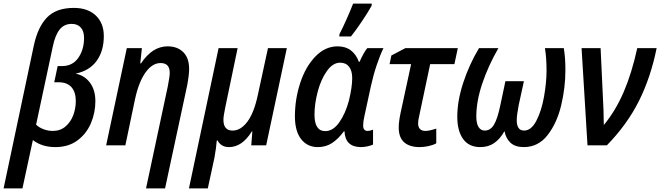

<svg xmlns="http://www.w3.org/2000/svg" viewBox="-60 -809 3676 1069"><path d="M128 -554Q150 -658 201.5 -711.5Q253 -765 351 -765Q429 -765 473.5 -722.5Q518 -680 518 -608Q518 -525 478 -470Q438 -415 361 -399Q411 -389 441 -348.5Q471 -308 471 -246Q471 -181 446 -122.5Q421 -64 371 -27Q321 10 248 10Q174 10 123 -29L65 240H-40ZM362 -246Q362 -296 338 -323.5Q314 -351 266 -351H242L261 -441H285Q344 -441 376 -487Q408 -533 408 -598Q408 -635 390 -655.5Q372 -676 339 -676Q297 -676 272 -644.5Q247 -613 234 -550L141 -115Q157 -99 182.5 -89.5Q208 -80 233 -80Q276 -80 305 -105Q334 -130 348 -168Q362 -206 362 -246Z M874 -327Q885 -382 885 -404Q885 -458 834 -458Q788 -458 750.5 -406Q713 -354 692 -258L638 0H531L646 -541H730L721 -456H725Q788 -551 873 -551Q928 -551 960.5 -518.5Q993 -486 993 -425Q993 -392 982 -333L859 240H753Z M1157 -541H1263L1194 -210Q1184 -163 1184 -142Q1184 -82 1235 -82Q1280 -82 1317 -131Q1354 -180 1375 -278L1432 -541H1537L1422 0H1339L1345 -77H1342Q1288 10 1215 10Q1171 10 1151 -27H1147Q1144 13 1134 69L1097 240H992Z M1582 -161Q1582 -258 1612 -348.5Q1642 -439 1696.5 -495Q1751 -551 1820 -551Q1864 -551 1893.5 -528.5Q1923 -506 1938 -465H1942Q1965 -517 1985 -541H2075Q2056 -502 2037 -445.5Q2018 -389 2005 -329L1968 -158Q1962 -131 1962 -110Q1962 -80 1987 -80Q2000 -80 2017 -87V-4Q2004 2 1985 6Q1966 10 1950 10Q1862 10 1858 -78H1855Q1823 -35 1788.5 -12.5Q1754 10 1710 10Q1651 10 1616.5 -34.5Q1582 -79 1582 -161ZM1883 -250Q1901 -325 1901 -374Q1901 -415 1883.5 -437.5Q1866 -460 1834 -460Q1793 -460 1760 -413.5Q1727 -367 1709 -299Q1691 -231 1691 -171Q1691 -79 1751 -79Q1795 -79 1829.5 -128.5Q1864 -178 1883 -250ZM1830 -619Q1847 -651 1870.5 -704Q1894 -757 1906 -789H2010L2009 -777Q1991 -744 1955.5 -691Q1920 -638 1894 -606H1829Z M2160 -99Q2160 -131 2170 -179L2229 -452H2109L2119 -500L2197 -541H2489L2470 -452H2335L2276 -173Q2268 -141 2268 -121Q2268 -101 2278.5 -90.5Q2289 -80 2309 -80Q2330 -80 2369 -93V-11Q2351 -1 2325.5 4.5Q2300 10 2276 10Q2221 10 2190.5 -16.5Q2160 -43 2160 -99Z M2486 -159Q2486 -247 2519 -348Q2552 -449 2607 -541H2715Q2659 -444 2625.5 -345Q2592 -246 2592 -161Q2592 -121 2604.5 -101.5Q2617 -82 2639 -82Q2671 -82 2690.5 -115Q2710 -148 2725 -220L2754 -357H2857L2828 -224Q2817 -167 2817 -140Q2817 -82 2858 -82Q2898 -82 2926.5 -137Q2955 -192 2969 -271Q2983 -350 2983 -417Q2983 -487 2974 -541H3079Q3088 -490 3088 -419Q3088 -321 3064.5 -222.5Q3041 -124 2989 -57Q2937 10 2856 10Q2808 10 2782 -14.5Q2756 -39 2749 -79Q2724 -35 2691.5 -12.5Q2659 10 2614 10Q2551 10 2518.5 -35Q2486 -80 2486 -159Z M3178 -541H3284L3298 -241Q3301 -193 3301 -146Q3302 -134 3302 -113Q3368 -193 3413 -298Q3458 -403 3488 -541H3596Q3563 -378 3497.5 -247Q3432 -116 3319 0H3211Z"/></svg>

Font: Noto Sans UI NarrowMedium
Style: Italic
Weight: 500
Width: 4
Italic angle: -12°
Designer: Monotype Design Team
Foundry: Monotype Imaging Inc.
Version: Version 1.001